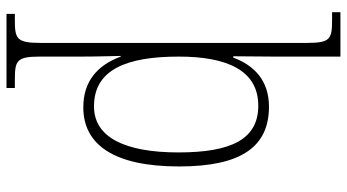

<svg xmlns="http://www.w3.org/2000/svg" viewBox="-252 -548 1040 575"><g transform="rotate(90 267.5 -260.0)"><path d="M21 240H243V215H219C161 215 149 210 149 140V18C149 -40 147 -86 147 -102H149C175 -32 223 10 301 10C411 10 478 -79 478 -277C478 -463 419 -546 299 -546C220 -546 175 -501 152 -439H148C148 -472 149 -522 149 -563V-760H16V-735H39C96 -735 108 -730 108 -661V139C108 210 95 215 40 215H21ZM298 -22C187 -22 149 -121 149 -276C149 -420 190 -514 296 -514C396 -514 436 -434 436 -275C436 -115 391 -22 298 -22Z"/></g></svg>

Font: Noto Serif Sinhala SemiCondensed ExtraLight
Style: Regular
Weight: 200
Width: 4
Designer: Jelle Bosma - Monotype Design Team
Foundry: Monotype Imaging Inc.
Version: Version 2.007